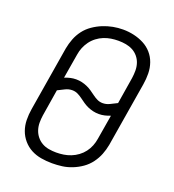

<svg xmlns="http://www.w3.org/2000/svg" viewBox="-136 -852 873 965"><g transform="rotate(20 300.0 -369.0)"><path d="M251 8Q221 8 192 3Q163 -2 138.5 -15Q114 -28 95.5 -49.5Q77 -71 67.5 -97.5Q58 -124 57.5 -153.5Q57 -183 62 -213L119 -558Q124 -585 134 -611Q144 -637 161 -659.5Q178 -682 202 -698.5Q226 -715 252 -725.5Q278 -736 304.5 -741Q331 -746 358 -746Q388 -746 416.5 -739.5Q445 -733 470 -720Q495 -707 513.5 -686Q532 -665 541.5 -638Q551 -611 551.5 -581.5Q552 -552 547 -522L490 -177Q485 -150 475 -124.5Q465 -99 448 -76Q431 -53 407.5 -36.5Q384 -20 357.5 -9.5Q331 1 304.5 4.5Q278 8 251 8ZM387 -363Q406 -363 424 -372Q442 -381 460 -390L483 -532Q486 -552 486 -572.5Q486 -593 480 -611.5Q474 -630 461.5 -645Q449 -660 432 -669Q415 -678 395.5 -681.5Q376 -685 355 -685Q335 -685 316 -682Q297 -679 278 -671.5Q259 -664 242 -651Q225 -638 213 -621.5Q201 -605 193.5 -586.5Q186 -568 183 -548L161 -417Q176 -423 191 -426.5Q206 -430 222 -430Q238 -430 253 -426.5Q268 -423 281.5 -417Q295 -411 307.5 -402.5Q320 -394 332 -385Q344 -376 357.5 -369.5Q371 -363 387 -363ZM252 -50Q272 -50 291.5 -53Q311 -56 330 -63.5Q349 -71 366 -83.5Q383 -96 395.5 -112.5Q408 -129 415.5 -148Q423 -167 426 -187L448 -318Q433 -312 418 -308.5Q403 -305 387 -305Q371 -305 356 -308.5Q341 -312 327.5 -318Q314 -324 301.5 -332.5Q289 -341 277 -350Q265 -359 251.5 -365.5Q238 -372 222 -372Q203 -372 185 -363Q167 -354 149 -345L126 -203Q123 -183 123 -163Q123 -143 129 -124.5Q135 -106 147 -91Q159 -76 175.5 -66.5Q192 -57 212 -53.5Q232 -50 252 -50Z"/></g></svg>

Font: Iosevka Curly Light Extended
Style: Italic
Weight: 300
Width: 7
Italic angle: -9°
Monospace: yes
Designer: Belleve Invis
Foundry: Belleve Invis
Version: Version 11.1.0; ttfautohint (v1.8.3)